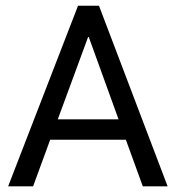

<svg xmlns="http://www.w3.org/2000/svg" viewBox="-20 -660 623 680"><path d="M485.8 0 425.8 -165H157.7L97.2 0H8.8L256.3 -639.6H330.6L573.7 0ZM292 -528.8 184.6 -237.3H399.9L294.4 -528.8Z"/></svg>

Font: Yantramanav
Style: Regular
Weight: 400
Version: Version 1.001;PS 1.0;hotconv 1.0.72;makeotf.lib2.5.5900; ttf